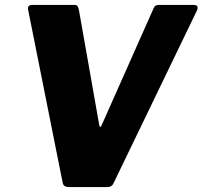

<svg xmlns="http://www.w3.org/2000/svg" viewBox="-20 -762 825 782"><path d="M628 -742C616 -742 610 -739 605 -727L394 -252C392 -247 390 -245 388 -245C387 -245 385 -248 384 -254L302 -718C299 -735 295 -742 284 -742H111C100 -742 94 -737 94 -728C94 -725 94 -722 95 -720L235 -19C238 -4 246 0 266 0H410C430 0 437 -3 444 -19L782 -719C784 -723 785 -727 785 -730C785 -738 780 -742 769 -742Z"/></svg>

Font: Libre Franklin ExtraBold
Style: Italic
Weight: 800
Italic angle: -8°
Designer: Pablo Impallari, Rodrigo Fuenzalida
Foundry: Impallari Type
Version: Version 1.002; ttfautohint (v1.5)